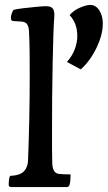

<svg xmlns="http://www.w3.org/2000/svg" viewBox="-20 -835 435 775"><path d="M25 -80Q15 -80 15 -90Q15 -94 16 -106.5Q17 -119 21 -125Q61 -127 76.5 -143.5Q92 -160 93 -185Q96 -253 98 -346.5Q100 -440 100 -532Q100 -581 99.5 -626.5Q99 -672 97 -710Q96 -727 89.5 -737Q83 -747 66 -748L34 -750Q24 -750 24 -763Q24 -777 34 -795Q49 -799 75.5 -802Q102 -805 128 -807.5Q154 -810 166 -810Q186 -810 193.5 -800Q201 -790 199 -765Q197 -744 195.5 -694.5Q194 -645 192.5 -579Q191 -513 190.5 -441.5Q190 -370 190 -306Q190 -268 190 -234.5Q190 -201 191 -175Q192 -156 198 -145.5Q204 -135 218 -133Q224 -132 239.5 -131.5Q255 -131 265 -131Q265 -104 261 -90Q258 -80 250 -80ZM250 -585Q271 -608 281.5 -635.5Q292 -663 292 -690Q292 -741 261 -774Q277 -793 302.5 -804Q328 -815 344 -815Q367 -815 381 -793Q395 -771 395 -740Q395 -707 382 -671.5Q369 -636 349 -605.5Q329 -575 306 -555Z"/></svg>

Font: Gowun Batang
Style: Bold
Weight: 700
Designer: Yanghee Ryu
Foundry: Yanghee Ryu
Version: Version 2.000